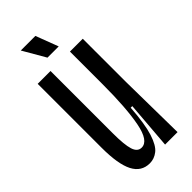

<svg xmlns="http://www.w3.org/2000/svg" viewBox="-222 -711 762 762"><g transform="rotate(-45 159.5 -329.5)"><path d="M122 10Q75 10 52.5 -33.5Q30 -77 30 -169V-528H102V-178Q102 -114 111 -85.5Q120 -57 143 -57Q181 -57 196 -134Q211 -211 211 -344V-528H283V-291L287 0H217L233 -200H224Q218 -114 203.5 -68.5Q189 -23 168 -6.5Q147 10 122 10ZM131 -574 76 -669H158L194 -574Z"/></g></svg>

Font: Bricolage Grotesque 96pt Condensed Light
Style: Regular
Weight: 300
Width: 3
Designer: Mathieu Triay
Foundry: Atelier Triay
Version: Version 1.001; ttfautohint (v1.8.4.7-5d5b);gftools[0.9.33.de